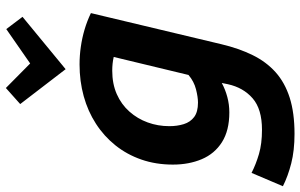

<svg xmlns="http://www.w3.org/2000/svg" viewBox="-229 -623 1014 648"><g transform="rotate(-90 278.0 -299.0)"><path d="M150 188Q93.8 188 50.5 176.9Q7.2 165.8 -26.5 148.8L18.5 43Q47.5 57.8 82.2 68Q117 78.2 163.8 78.2Q234 78.2 270.2 46.6Q306.5 15 317.8 -37L322 -57.5Q299.8 -45.5 274.6 -38.8Q249.5 -32 222.5 -32Q161.5 -32 122.2 -56.9Q83 -81.8 64.8 -125Q46.5 -168.2 46.5 -222.5Q46.5 -280 63.5 -328.9Q80.5 -377.8 111.4 -416.4Q142.2 -455 184.4 -482.2Q226.5 -509.5 277.4 -523.5Q328.2 -537.5 384.5 -537.5Q414.8 -537.5 444.2 -533.2Q473.8 -529 502.2 -520.6Q530.8 -512.2 557.8 -499.2L452.8 -59Q438.8 0.2 416.1 46.4Q393.5 92.5 358.4 124Q323.2 155.5 272.1 171.8Q221 188 150 188ZM255.8 -137.8Q274.2 -137.8 300.6 -144.5Q327 -151.2 349 -169.8L409.8 -422.2Q398.8 -424.8 387.1 -426Q375.5 -427.2 363.2 -427.2Q319.2 -427.2 284.4 -411.9Q249.5 -396.5 225.4 -369.2Q201.2 -342 188.8 -307.6Q176.2 -273.2 176.2 -234.2Q176.2 -208.2 183 -186Q189.8 -163.8 207 -150.8Q224.2 -137.8 255.8 -137.8ZM368.5 -584.5 250.8 -737.8 305 -786.2 387.8 -704.2 503.8 -784.8 545.2 -730Z"/></g></svg>

Font: Ubuntu Sans
Style: Italic
Weight: 400
Italic angle: -13.5°
Designer: Dalton Maag Ltd
Foundry: Dalton Maag Ltd
Version: Version 1.006